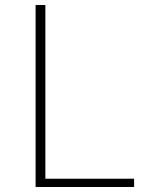

<svg xmlns="http://www.w3.org/2000/svg" viewBox="-20 -746 588 766"><path d="M122 -726H161V-33H515V0H122Z"/></svg>

Font: SpoqaHanSans
Style: Thin
Weight: 250
Designer: [Spoqa Han Sans] Dong-huui Kim \uAE40 \uB3D9 \uD718   [Noto Sans] Ryoko NISHIZUKA \u897F \u585A \u6DBC \u5B50  (kana & i
Foundry: Spoqa (http://bi.spoqa.com)
Version: Version 1.004;PS 1.004;hotconv 1.0.82;makeotf.lib2.5.63406